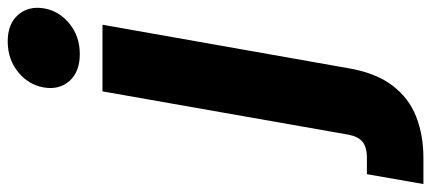

<svg xmlns="http://www.w3.org/2000/svg" viewBox="-456 -514 1107 493"><g transform="rotate(-90 97.5 -267.5)"><path d="M205.3 -616.1Q159.5 -616.1 136.1 -642.6Q112.8 -669.2 119.4 -708.1Q126 -747.5 158.9 -774.4Q191.8 -801.2 237.6 -801.2Q282.9 -801.2 306 -774.4Q329.1 -747.5 322.5 -708.1Q315.9 -669.2 283.2 -642.6Q250.6 -616.1 205.3 -616.1ZM109.4 -557.9H280.5L169.2 71.5Q157.1 143.9 124.4 186.6Q91.8 229.4 44 247.8Q-3.7 266.2 -61.7 266.2H-128.6L-103.2 121.1H-62.1Q-33.5 121.1 -19.9 109.7Q-6.3 98.3 -1.8 73.7Z"/></g></svg>

Font: Poppins Variable
Style: Italic
Weight: 100
Italic angle: -10°
Designer: Jonny Pinhorn
Foundry: Indian Type Foundry
Version: Version 6.000